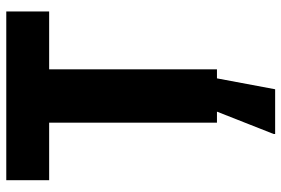

<svg xmlns="http://www.w3.org/2000/svg" viewBox="-166 -562 918 627"><g transform="rotate(-90 293.5 -249.0)"><path d="M206 0V-548H18V-688H569V-548H380V0ZM169 190V185L249 -18H353V-13L315 190Z"/></g></svg>

Font: Saira
Style: Bold
Weight: 700
Designer: Hector Gatti with collaboration of the Omnibus-Type team
Foundry: Omnibus-Type
Version: Version 1.100; ttfautohint (v1.8.3)